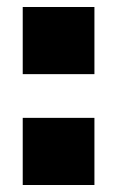

<svg xmlns="http://www.w3.org/2000/svg" viewBox="-20 -532 350 549"><path d="M45 -320V-512H250V-320ZM45 -3V-195H250V-3Z"/></svg>

Font: Public Sans Thin Black
Style: Regular
Weight: 900
Version: Version 2.001